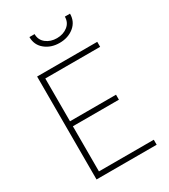

<svg xmlns="http://www.w3.org/2000/svg" viewBox="-221 -1027 995 1131"><g transform="rotate(-30 276.0 -462.0)"><path d="M92 0V-700H501V-666H128V-375H441V-341H128V-34H501V0ZM169 -924H204Q204 -884 234 -860.5Q264 -837 307 -837Q350 -837 380 -860.5Q410 -884 410 -924H445Q445 -870 405 -837.5Q365 -805 307 -805Q249 -805 209 -837.5Q169 -870 169 -924Z"/></g></svg>

Font: Titillium Web ExtraLight
Style: Regular
Weight: 275
Version: Version 1.002;PS 57.000;hotconv 1.0.70;makeotf.lib2.5.55311